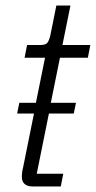

<svg xmlns="http://www.w3.org/2000/svg" viewBox="-20 -675 347 695"><path d="M200 0H99Q59 0 59 -36Q59 -42 60 -50.5Q61 -59 63 -66L103 -264H42L50 -303H110L143 -466H69L78 -512H124Q144 -512 150.5 -519Q157 -526 162 -546L184 -655H235L206 -512H307L298 -466H197L164 -303H255L247 -264H157L113 -46H209Z"/></svg>

Font: IBM Plex Sans Cond Light
Style: Italic
Weight: 300
Width: 3
Italic angle: -11°
Designer: Mike Abbink, Paul van der Laan, Pieter van Rosmalen
Foundry: Bold Monday
Version: Version 1.3